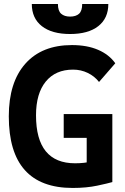

<svg xmlns="http://www.w3.org/2000/svg" viewBox="-20 -928 626 958"><path d="M342.8 9.8Q183.3 9.8 103.6 -79.6Q23.9 -168.9 23.9 -347.7Q23.9 -517.1 106.4 -610.1Q189 -703.1 338.9 -703.1Q414.6 -703.1 469.5 -679.4Q524.4 -655.8 555.2 -612.3L474.1 -519Q451.7 -547.9 417.7 -564.2Q383.8 -580.6 344.7 -580.6Q257 -580.6 208.3 -521Q159.7 -461.4 159.7 -352.5Q159.7 -232.9 208.6 -173.1Q257.5 -113.3 354.5 -113.3Q400.9 -113.3 436.3 -122.3Q471.7 -131.3 494.1 -137.7L540.5 -19.5Q519.1 -13.2 465.4 -1.7Q411.6 9.8 342.8 9.8ZM412.6 -19.5V-358.9H540.5V-19.5ZM297.9 -240.2V-358.9H537.6V-240.2ZM329.6 -758.3Q238.8 -758.3 188.7 -797.6Q138.7 -836.9 138.7 -908.2H269Q269 -873.5 285.2 -859.4Q301.3 -845.2 329.8 -845.2Q358.6 -845.2 374.4 -859.4Q390.1 -873.5 390.1 -908.2H520.5Q520.5 -836.9 470.5 -797.6Q420.5 -758.3 329.6 -758.3Z"/></svg>

Font: Cascadia Code
Style: Regular
Weight: 400
Monospace: yes
Designer: Aaron Bell
Foundry: Saja Typeworks
Version: Version 2106.017